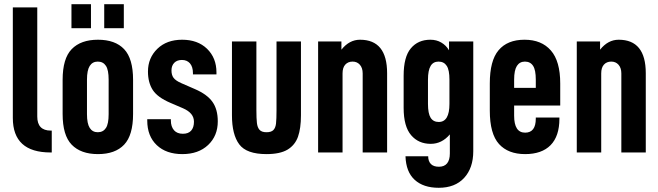

<svg xmlns="http://www.w3.org/2000/svg" viewBox="-20 -725 3131 913"><path d="M41 -164.1V-689.9H157.2V-170.9Q157.2 -104 221.2 -104H226.1V0H220.2Q41 0 41 -164.1Z M320.8 -37.1Q277.8 -81.5 277.8 -183.1V-345.2Q277.8 -446.8 320.8 -491.2Q364.3 -536.1 445.8 -536.1Q527.8 -536.1 570.3 -491.2Q612.8 -446.3 612.8 -345.2V-183.1Q612.8 -82 570.3 -37.1Q527.8 7.8 445.8 7.8Q364.3 7.8 320.8 -37.1ZM483.9 -116.7Q496.6 -136.2 496.6 -182.1V-346.2Q496.6 -392.1 483.9 -411.6Q470.7 -432.1 444.8 -432.1Q419.9 -432.1 406.7 -411.6Q393.6 -391.1 393.6 -346.2V-182.1Q393.6 -137.2 406.7 -116.7Q419.9 -96.2 444.8 -96.2Q470.7 -96.2 483.9 -116.7ZM319.8 -705.1H412.6V-590.8H319.8ZM475.6 -705.1H568.8V-590.8H475.6Z M725.6 -34.7Q680.2 -77.6 680.2 -151.9V-158.2H792.5V-151.9Q792.5 -123 807.6 -105.5Q822.3 -88.9 849.6 -88.9Q875.5 -88.9 888.7 -103.5Q902.3 -118.7 902.3 -146Q902.3 -167 889.6 -182.6Q876.5 -198.7 850.6 -210L790.5 -235.8Q729.5 -261.7 706.5 -296.9Q683.6 -332.5 683.6 -384.8Q683.6 -449.7 728.5 -493.2Q772.9 -536.1 846.2 -536.1Q919.9 -536.1 964.4 -493.2Q1009.3 -449.7 1009.3 -380.9V-371.1H897.5V-377Q897.5 -407.2 883.3 -423.8Q869.1 -439.9 845.2 -439.9Q822.3 -439.9 809.1 -426.8Q795.4 -413.1 795.4 -390.1Q795.4 -368.2 805.2 -355Q815.9 -340.8 843.3 -329.1L908.2 -300.8Q965.3 -275.9 990.2 -240.7Q1015.6 -205.1 1015.6 -147.9Q1015.6 -79.1 969.7 -35.6Q923.8 7.8 847.2 7.8Q770.5 7.8 725.6 -34.7Z M1083 -176.8V-527.8H1199.2V-201.2Q1199.2 -162.1 1201.7 -140.1Q1204.1 -119.1 1213.9 -107.9Q1224.1 -96.2 1247.1 -96.2Q1269.5 -96.2 1279.8 -106.4Q1290 -116.7 1292.5 -137.2Q1294.9 -159.2 1294.9 -201.2V-527.8H1411.1V-176.8Q1411.1 -114.7 1397 -74.7Q1382.8 -35.2 1347.7 -13.7Q1312 7.8 1247.1 7.8Q1152.3 7.8 1117.7 -38.6Q1083 -85 1083 -176.8Z M1492.7 -527.8H1603.5V-488.8Q1641.1 -536.1 1691.9 -536.1Q1820.8 -536.1 1820.8 -377V0H1704.6V-376Q1704.6 -402.3 1690.9 -417.5Q1677.7 -432.1 1656.7 -432.1Q1634.8 -432.1 1621.6 -417.5Q1608.9 -403.3 1608.9 -376V0H1492.7Z M1951.7 129.9Q1910.6 92.3 1908.2 18.1H2016.1Q2016.1 42 2029.3 55.2Q2042 67.9 2067.4 67.9Q2092.8 67.9 2106 51.8Q2119.1 35.6 2119.1 4.9V-85.9Q2081.1 -41 2028.3 -41Q1970.2 -41 1935.1 -82Q1899.4 -123.5 1899.4 -211.9V-365.2Q1899.4 -454.6 1933.6 -495.1Q1967.8 -536.1 2026.4 -536.1Q2055.7 -536.1 2078.1 -522.9Q2101.6 -509.3 2115.2 -485.8V-527.8H2230.5V-5.9Q2230.5 73.7 2187 121.1Q2143.6 168 2066.4 168Q1993.2 168 1951.7 129.9ZM2117.2 -231V-346.2Q2117.2 -392.1 2104.5 -411.6Q2091.3 -432.1 2065.4 -432.1Q2040 -432.1 2027.8 -411.6Q2015.1 -390.6 2015.1 -346.2V-231Q2015.1 -185.1 2027.8 -165Q2040.5 -145 2066.4 -145Q2117.2 -145 2117.2 -231Z M2424.8 -223.1V-174.8Q2424.8 -94.2 2477.1 -94.2Q2527.8 -94.2 2527.8 -161.1V-166H2640.1V-160.2Q2640.1 -77.6 2598.1 -34.7Q2556.2 7.8 2477.1 7.8Q2396.5 7.8 2353 -40Q2309.1 -88.4 2309.1 -199.2V-328.1Q2309.1 -436.5 2350.6 -485.8Q2392.6 -536.1 2474.1 -536.1Q2555.2 -536.1 2599.6 -484.9Q2644 -434.1 2644 -328.1V-223.1ZM2424.8 -346.2V-307.1H2527.8V-346.2Q2527.8 -392.1 2515.1 -411.6Q2502 -432.1 2476.1 -432.1Q2451.2 -432.1 2438 -411.6Q2424.8 -391.1 2424.8 -346.2Z M2722.7 -527.8H2833.5V-488.8Q2871.1 -536.1 2921.9 -536.1Q3050.8 -536.1 3050.8 -377V0H2934.6V-376Q2934.6 -402.3 2920.9 -417.5Q2907.7 -432.1 2886.7 -432.1Q2864.7 -432.1 2851.6 -417.5Q2838.9 -403.3 2838.9 -376V0H2722.7Z"/></svg>

Font: D-DIN Condensed
Style: DINCondensed-Bold
Weight: 700
Width: 3
Designer: Charles Nix
Foundry: Datto Inc.
Version: Version 1.10